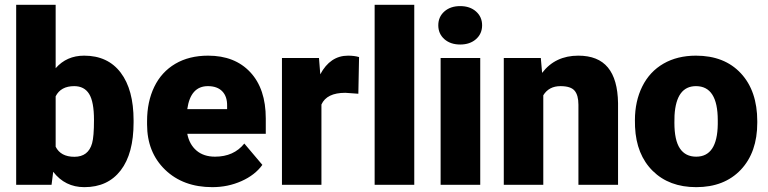

<svg xmlns="http://www.w3.org/2000/svg" viewBox="-20 -770 3202 800"><path d="M536.6 -259.8Q536.6 -129.9 482.9 -60.1Q429.2 9.8 331.5 9.8Q251 9.8 201.7 -54.2L194.8 0H47.4V-750H211.9V-485.8Q257.8 -538.1 330.6 -538.1Q429.2 -538.1 482.9 -467.3Q536.6 -396.5 536.6 -268.1ZM371.6 -270Q371.6 -346.2 351.3 -378.7Q331.1 -411.1 289.1 -411.1Q233.4 -411.1 211.9 -368.7V-158.7Q232.9 -116.7 290 -116.7Q348.1 -116.7 363.8 -173.3Q371.6 -201.2 371.6 -270Z M864.7 9.8Q743.2 9.8 668 -62.7Q592.8 -135.3 592.8 -251.5V-265.1Q592.8 -346.2 622.8 -408.2Q652.8 -470.2 710.4 -504.2Q768.1 -538.1 847.2 -538.1Q958.5 -538.1 1022.9 -469Q1087.4 -399.9 1087.4 -276.4V-212.4H760.3Q769 -168 798.8 -142.6Q828.6 -117.2 876 -117.2Q954.1 -117.2 998 -171.9L1073.2 -83Q1042.5 -40.5 986.1 -15.4Q929.7 9.8 864.7 9.8ZM846.2 -411.1Q773.9 -411.1 760.3 -315.4H926.3V-328.1Q927.2 -367.7 906.2 -389.4Q885.3 -411.1 846.2 -411.1Z M1473.1 -379.4 1418.9 -383.3Q1341.3 -383.3 1319.3 -334.5V0H1154.8V-528.3H1309.1L1314.5 -460.4Q1356 -538.1 1430.2 -538.1Q1456.5 -538.1 1476.1 -532.2Z M1706.1 0H1541V-750H1706.1Z M1981 0H1815.9V-528.3H1981ZM1806.2 -664.6Q1806.2 -699.7 1831.5 -722.2Q1856.9 -744.6 1897.5 -744.6Q1938 -744.6 1963.4 -722.2Q1988.8 -699.7 1988.8 -664.6Q1988.8 -629.4 1963.4 -606.9Q1938 -584.5 1897.5 -584.5Q1856.9 -584.5 1831.5 -606.9Q1806.2 -629.4 1806.2 -664.6Z M2233.4 -528.3 2238.8 -466.3Q2293.5 -538.1 2389.6 -538.1Q2472.2 -538.1 2512.9 -488.8Q2553.7 -439.5 2555.2 -340.3V0H2390.1V-333.5Q2390.1 -373.5 2374 -392.3Q2357.9 -411.1 2315.4 -411.1Q2267.1 -411.1 2243.7 -373V0H2079.1V-528.3Z M2625.5 -269Q2625.5 -348.1 2656.2 -409.9Q2687 -471.7 2744.6 -504.9Q2802.2 -538.1 2879.9 -538.1Q2998.5 -538.1 3066.9 -464.6Q3135.3 -391.1 3135.3 -264.6V-258.8Q3135.3 -135.3 3066.7 -62.7Q2998 9.8 2880.9 9.8Q2768.1 9.8 2699.7 -57.9Q2631.3 -125.5 2626 -241.2ZM2790 -258.8Q2790 -185.5 2813 -151.4Q2835.9 -117.2 2880.9 -117.2Q2968.8 -117.2 2970.7 -252.4V-269Q2970.7 -411.1 2879.9 -411.1Q2797.4 -411.1 2790.5 -288.6Z"/></svg>

Font: Vazir Black
Style: Black
Weight: 900
Designer: Saber Rastikerdar
Foundry: Saber Rastikerdar
Version: Version 30.0.0